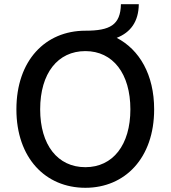

<svg xmlns="http://www.w3.org/2000/svg" viewBox="-20 -883 811 913"><path d="M386 10C574 10 713 -131 713 -363C713 -528 643 -647 535 -703C601 -729 639 -780 640 -863H555C553 -764 503 -737 386 -737C196 -737 58 -596 58 -363C58 -132 196 10 386 10ZM171 -363C171 -535 255 -640 386 -640C517 -640 600 -533 600 -363C600 -194 517 -88 386 -88C254 -88 171 -194 171 -363Z"/></svg>

Font: Wafeq Medium
Style: Regular
Weight: 500
Designer: Rasmus Andersson & Azza Alameddine
Foundry: Google & TypeTogether
Version: Version 3.000;January 28, 2025;FontCreator 15.0.0.3014 64-bi